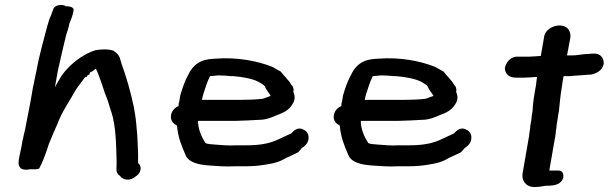

<svg xmlns="http://www.w3.org/2000/svg" viewBox="-20 -706 2438 769"><path d="M57 -76C54 -58 52 -46 60 -36C64 -27 83 -24 99 -28H114C118 -28 128 -27 137 -31C152 -59 164 -93 174 -124C174 -126 176 -129 178 -135C188 -160 198 -182 211 -212C227 -257 260 -303 284 -347C298 -366 312 -386 323 -400C323 -399 322 -397 323 -396L327 -398L332 -406H335L338 -408L341 -416C345 -419 348 -419 353 -422L355 -425L364 -431C372 -416 377 -399 385 -378L389 -366C396 -344 403 -324 412 -302C416 -287 422 -270 427 -254C444 -199 445 -133 447 -63V-45C448 -38 440 -14 461 -1C473 16 501 20 523 1C545 -12 550 -39 534 -52C534 -51 534 -51 533 -49C534 -52 533 -59 533 -63C534 -93 531 -130 530 -161L526 -207C524 -232 520 -254 516 -278C503 -338 487 -396 466 -453L460 -474C456 -485 447 -495 434 -503C412 -511 380 -508 363 -505C309 -489 255 -444 226 -402C216 -385 209 -372 200 -357L212 -424C223 -473 234 -522 245 -566C250 -581 254 -592 258 -612C264 -627 273 -646 275 -669C272 -677 261 -681 244 -681C233 -690 202 -687 195 -673L191 -663C189 -657 187 -652 183 -641C177 -632 174 -614 170 -604C155 -546 137 -485 125 -418C120 -398 117 -376 112 -356L103 -304C100 -286 96 -267 92 -247C88 -225 84 -205 80 -185C77 -173 74 -161 72 -150C69 -140 68 -129 66 -118L62 -100Z M665 -245C661 -220 678 -209 689 -203C692 -159 707 -122 722 -88C735 -52 781 -46 820 -43C851 -41 882 -38 919 -40H961C992 -40 1018 -42 1046 -47C1078 -52 1099 -57 1127 -74C1142 -81 1159 -88 1174 -96C1179 -102 1184 -106 1189 -113C1197 -118 1212 -129 1215 -146C1219 -166 1210 -180 1197 -186C1175 -200 1156 -183 1147 -172C1126 -163 1106 -152 1084 -143C1053 -130 1015 -124 967 -124H923C894 -122 869 -125 841 -127C825 -128 811 -129 803 -133C788 -156 773 -188 773 -222H926C957 -223 986 -224 1017 -226C1049 -226 1073 -238 1092 -246C1108 -252 1136 -262 1151 -288C1165 -309 1160 -326 1155 -338L1156 -348C1153 -356 1155 -359 1147 -366C1143 -373 1139 -380 1131 -388C1127 -394 1121 -400 1116 -405L1105 -419C1095 -425 1084 -431 1071 -438C1014 -461 932 -478 843 -471C824 -470 804 -469 783 -459C762 -449 745 -430 736 -410C721 -384 711 -355 702 -324L698 -300C696 -295 695 -289 695 -281C680 -275 668 -262 665 -245ZM789 -306C790 -313 792 -320 794 -328C802 -353 809 -377 821 -401C831 -402 842 -403 854 -404C871 -404 887 -403 906 -401H915C952 -398 990 -391 1014 -379C1025 -373 1037 -366 1041 -360C1045 -347 1057 -335 1064 -322C1055 -319 1037 -311 1030 -310H1029C1000 -307 970 -306 940 -306Z M1317 -245C1313 -220 1330 -209 1341 -203C1344 -159 1359 -122 1374 -88C1387 -52 1433 -46 1472 -43C1503 -41 1534 -38 1571 -40H1613C1644 -40 1670 -42 1698 -47C1730 -52 1751 -57 1779 -74C1794 -81 1811 -88 1826 -96C1831 -102 1836 -106 1841 -113C1849 -118 1864 -129 1867 -146C1871 -166 1862 -180 1849 -186C1827 -200 1808 -183 1799 -172C1778 -163 1758 -152 1736 -143C1705 -130 1667 -124 1619 -124H1575C1546 -122 1521 -125 1493 -127C1477 -128 1463 -129 1455 -133C1440 -156 1425 -188 1425 -222H1578C1609 -223 1638 -224 1669 -226C1701 -226 1725 -238 1744 -246C1760 -252 1788 -262 1803 -288C1817 -309 1812 -326 1807 -338L1808 -348C1805 -356 1807 -359 1799 -366C1795 -373 1791 -380 1783 -388C1779 -394 1773 -400 1768 -405L1757 -419C1747 -425 1736 -431 1723 -438C1666 -461 1584 -478 1495 -471C1476 -470 1456 -469 1435 -459C1414 -449 1397 -430 1388 -410C1373 -384 1363 -355 1354 -324L1350 -300C1348 -295 1347 -289 1347 -281C1332 -275 1320 -262 1317 -245ZM1441 -306C1442 -313 1444 -320 1446 -328C1454 -353 1461 -377 1473 -401C1483 -402 1494 -403 1506 -404C1523 -404 1539 -403 1558 -401H1567C1604 -398 1642 -391 1666 -379C1677 -373 1689 -366 1693 -360C1697 -347 1709 -335 1716 -322C1707 -319 1689 -311 1682 -310H1681C1652 -307 1622 -306 1592 -306Z M2002 -431C2004 -407 2022 -395 2046 -395H2080C2097 -395 2111 -397 2131 -398C2130 -390 2128 -379 2127 -366C2121 -334 2114 -293 2113 -262C2111 -251 2109 -238 2108 -225L2104 -202C2104 -190 2100 -176 2099 -161L2073 -11C2069 14 2083 43 2121 43C2136 43 2150 41 2166 38C2181 37 2224 42 2236 6V5C2238 -6 2235 -23 2217 -23H2180L2205 -166C2206 -176 2207 -187 2209 -199V-200C2209 -206 2211 -215 2213 -226V-227C2214 -239 2217 -251 2219 -264V-265C2221 -286 2225 -328 2230 -356C2232 -373 2235 -388 2237 -400C2237 -400 2238 -401 2239 -401H2262C2289 -404 2310 -404 2339 -407H2345C2365 -410 2393 -422 2398 -451V-452C2399 -476 2381 -495 2354 -491C2349 -491 2345 -491 2337 -490C2315 -490 2292 -484 2272 -484H2251L2264 -553C2268 -575 2258 -604 2220 -604C2193 -604 2164 -585 2160 -562L2146 -482C2127 -481 2112 -479 2098 -479H2046C2020 -475 2006 -453 2002 -433Z"/></svg>

Font: Scribbler
Style: BlkIta
Weight: 900
Designer: Mew Too
Foundry: Cannot Into Space Fonts
Version: Version 1.001